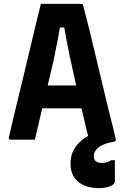

<svg xmlns="http://www.w3.org/2000/svg" viewBox="-20 -721 640 991"><path d="M147 -280H316Q332 -280 347.5 -280Q363 -280 377 -280L412 -289L440 -162H156Q153 -162 150.5 -163.5Q148 -165 146.5 -167.5Q145 -170 145 -173ZM160 0Q129 0 97.5 0Q66 0 34 0Q31 0 28.5 -1.5Q26 -3 25.5 -5.5Q25 -8 26 -13Q31 -36 41 -78Q51 -120 64 -174.5Q77 -229 92 -290Q107 -351 121.5 -412.5Q136 -474 149.5 -530.5Q163 -587 173.5 -631Q184 -675 191 -701Q248 -701 299.5 -701Q351 -701 399 -701Q403 -701 405 -699.5Q407 -698 408.5 -696Q410 -694 410 -690Q425 -634 440.5 -570.5Q456 -507 472.5 -437.5Q489 -368 507 -293.5Q525 -219 544 -139Q553 -106 561.5 -71Q570 -36 578 0Q546 0 515 0Q484 0 455 0Q449 0 444.5 -2Q440 -4 437.5 -11Q435 -18 431 -33Q411 -119 394 -190.5Q377 -262 364 -320.5Q351 -379 340.5 -428Q330 -477 322 -520Q314 -563 308 -602L338 -579H263L293 -602Q287 -563 279 -520.5Q271 -478 260.5 -428.5Q250 -379 235 -317.5Q220 -256 201.5 -177.5Q183 -99 160 0ZM516 -41Q529 -41 542.5 -32.5Q556 -24 578 0Q578 3 576 6Q574 9 565 11Q513 20 488.5 40Q464 60 464 85Q464 103 475 111.5Q486 120 506 120Q520 120 531.5 116.5Q543 113 554 106H573Q573 115 573 126.5Q573 138 573 158Q573 178 573 215Q573 230 549 240Q525 250 491 250Q423 250 383.5 217Q344 184 344 124Q344 72 371 35.5Q398 -1 437.5 -20.5Q477 -40 516 -41Z"/></svg>

Font: Recursive Monospace
Style: Bold
Weight: 700
Version: Version 1.047